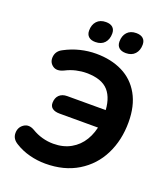

<svg xmlns="http://www.w3.org/2000/svg" viewBox="-163 -1028 1009 1154"><g transform="rotate(20 341.0 -451.5)"><path d="M69 -41.4Q31 -63.4 30.9 -101.1Q30.8 -138.8 60.7 -158.9Q90.7 -179 129 -156.6Q159.4 -138.1 194.5 -128.3Q229.7 -118.5 265.8 -118.5Q329.5 -118.5 377.1 -145.4Q424.8 -172.2 453.5 -219.8Q482.3 -267.5 491.3 -330.5L502.3 -301.7H240.7Q209.9 -301.7 193.6 -314Q177.4 -326.3 178.2 -349.6Q179 -381 197.5 -398.7Q216.1 -416.3 247.8 -416.3H503.7L494.5 -393.1Q493.8 -488.5 450.6 -537.5Q407.3 -586.5 309.1 -586.5Q277.8 -586.5 244.2 -578.9Q210.7 -571.3 178.8 -555Q135.2 -533.7 107.9 -554Q80.5 -574.3 85 -610.8Q89.4 -647.3 126.5 -665.7Q173.7 -690.9 223.9 -703.1Q274.2 -715.4 324.9 -715.4Q421 -715.4 493.7 -679.4Q566.5 -643.4 607.1 -571.1Q647.7 -498.8 647.7 -394Q647.7 -279.2 601.9 -187.4Q556.1 -95.6 468.8 -42.6Q381.4 10.4 261.8 10.4Q210 10.4 160 -2.7Q110 -15.7 69 -41.4ZM430.2 -832Q430.2 -869 450.9 -891.7Q471.6 -914.3 508.8 -914.3Q537.4 -914.3 552.7 -900.7Q568.1 -887.2 568.1 -861.9Q568.1 -824.7 547.4 -802.1Q526.7 -779.4 489.4 -779.4Q460.7 -779.4 445.4 -793.1Q430.2 -806.7 430.2 -832ZM236.2 -832Q236.2 -869 256.9 -891.7Q277.6 -914.3 314.9 -914.3Q343.5 -914.3 358.4 -900.7Q373.3 -887.2 373.3 -861.9Q373.3 -824.7 352.9 -802.1Q332.5 -779.4 294.4 -779.4Q266.3 -779.4 251.3 -793.1Q236.2 -806.7 236.2 -832Z"/></g></svg>

Font: SN Pro Thin
Style: Italic
Weight: 200
Italic angle: -9°
Designer: Tobias Whetton
Foundry: Supernotes
Version: Version 1.003;Glyphs 3.3 (3324)